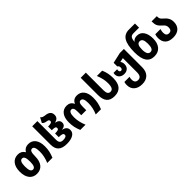

<svg xmlns="http://www.w3.org/2000/svg" viewBox="278 -2262 3989 3989"><g transform="rotate(-45 2272.5 -268.0)"><path d="M39 -275Q39 -408 99 -483Q159 -558 264 -558Q365 -558 415 -473H418Q468 -558 568 -558Q671 -558 727 -484Q783 -410 783 -279Q783 -201 769 -136.5Q755 -72 725 0H572Q631 -138 631 -274Q631 -436 561 -436Q523 -436 507.5 -398.5Q492 -361 492 -275Q492 -139 432.5 -64.5Q373 10 264 10Q160 10 99.5 -65Q39 -140 39 -275ZM341 -275Q341 -358 323 -397.5Q305 -437 269 -437Q229 -437 210.5 -397Q192 -357 192 -275Q192 -191 210 -151.5Q228 -112 267 -112Q305 -112 323 -151Q341 -190 341 -275Z M890 -218V-760H1042V-214Q1042 -153 1066.5 -127Q1091 -101 1143 -101Q1188 -101 1216.5 -114Q1245 -127 1245 -156Q1245 -188 1215.5 -199Q1186 -210 1128 -210H1120V-318H1126Q1182 -318 1207.5 -328Q1233 -338 1233 -367Q1233 -396 1208 -405Q1183 -414 1127 -414H1120V-523H1126Q1180 -523 1207.5 -533.5Q1235 -544 1235 -571Q1235 -595 1221 -605Q1207 -615 1177 -619Q1141 -624 1119 -635Q1097 -646 1080 -666L1138 -776Q1156 -754 1180.5 -744Q1205 -734 1247 -729Q1388 -714 1388 -598Q1388 -550 1361 -520.5Q1334 -491 1278 -476Q1334 -466 1360.5 -440Q1387 -414 1387 -371Q1387 -328 1359.5 -303Q1332 -278 1273 -269Q1332 -261 1365 -228.5Q1398 -196 1398 -145Q1398 -71 1330 -30.5Q1262 10 1142 10Q1013 10 951.5 -47Q890 -104 890 -218Z M1485 -283Q1485 -411 1541 -484.5Q1597 -558 1697 -558Q1803 -558 1845 -464H1849Q1890 -558 1997 -558Q2098 -558 2153 -484.5Q2208 -411 2208 -283Q2208 -205 2195 -141.5Q2182 -78 2151 0H1997Q2057 -136 2057 -277Q2057 -356 2039 -394Q2021 -432 1984 -432Q1950 -432 1935 -402Q1920 -372 1920 -302V-202H1773V-302Q1773 -372 1758 -402Q1743 -432 1709 -432Q1636 -432 1636 -279Q1636 -143 1697 0H1543Q1511 -76 1498 -140Q1485 -204 1485 -283Z M2315 -250V-760H2466V-244Q2466 -178 2486 -147Q2506 -116 2548 -116Q2595 -116 2616.5 -155Q2638 -194 2638 -281Q2638 -347 2623.5 -410Q2609 -473 2579 -549H2735Q2765 -480 2777.5 -416Q2790 -352 2790 -278Q2790 10 2545 10Q2426 10 2370.5 -55.5Q2315 -121 2315 -250Z M2884 22Q2884 -26 2896 -57H3047Q3036 -29 3036 16Q3036 118 3128 118Q3223 118 3223 -14V-430L3130 -410Q3160 -372 3160 -318Q3160 -250 3120 -212Q3080 -174 3014 -174Q2947 -174 2905.5 -211Q2864 -248 2864 -313Q2864 -333 2869 -350H2975Q2971 -335 2971 -320Q2971 -296 2982 -283Q2993 -270 3013 -270Q3032 -270 3043 -284.5Q3054 -299 3054 -324Q3054 -372 3019 -389V-496L3253 -549H3373V-15Q3373 109 3308 174.5Q3243 240 3128 240Q3015 240 2949.5 182.5Q2884 125 2884 22Z M3478 -345Q3478 -556 3538.5 -658Q3599 -760 3730 -760H3909V-639H3745Q3687 -639 3663.5 -607Q3640 -575 3632 -499H3635Q3678 -554 3755 -554Q3853 -554 3905 -476.5Q3957 -399 3957 -273Q3957 -140 3894 -65Q3831 10 3716 10Q3596 10 3537 -76Q3478 -162 3478 -345ZM3804 -272Q3804 -354 3783 -392.5Q3762 -431 3717 -431Q3672 -431 3651 -392Q3630 -353 3630 -271Q3630 -193 3652 -152.5Q3674 -112 3718 -112Q3763 -112 3783.5 -151Q3804 -190 3804 -272Z M4034 -208Q4034 -258 4050 -304H4203Q4187 -261 4187 -210Q4187 -115 4270 -115Q4308 -115 4328 -138.5Q4348 -162 4348 -209Q4348 -245 4333.5 -272Q4319 -299 4284 -327Q4229 -374 4207 -417Q4185 -460 4185 -532V-547H4338V-531Q4338 -495 4349.5 -472Q4361 -449 4389 -426Q4450 -376 4478 -327.5Q4506 -279 4506 -212Q4506 -107 4443.5 -48.5Q4381 10 4269 10Q4152 10 4093 -46.5Q4034 -103 4034 -208Z"/></g></svg>

Font: Noto Sans Georgian Bold Narrow
Style: Regular
Weight: 700
Width: 4
Designer: Monotype Design team
Foundry: Monotype Imaging Inc.
Version: Version 1.000